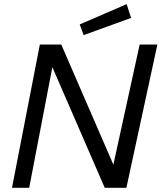

<svg xmlns="http://www.w3.org/2000/svg" viewBox="-20 -901 775 921"><path d="M37.5 0ZM120 0 231.2 -578.8 482.5 0H586.2L735 -687.5H650L523.8 -111.2L273.8 -687.5H171.2L37.5 0ZM381.2 -732.5 362.5 -783.8 587.5 -881.2 608.8 -815Z"/></svg>

Font: Cambay
Style: Italic
Weight: 400
Italic angle: -11°
Designer: Pooja Saxena
Foundry: Pooja Saxena
Version: Version 1.019;PS 001.019;hotconv 1.0.70;makeotf.lib2.5.58329